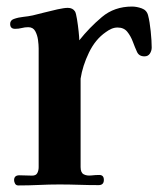

<svg xmlns="http://www.w3.org/2000/svg" viewBox="-20 -564 484 586"><path d="M443 -419Q443 -439 440 -468.5Q437 -498 432 -517Q428 -533 412.5 -538.5Q397 -544 383 -544Q329 -544 291 -512Q253 -480 222 -441Q222 -449 220 -468Q218 -487 215 -505.5Q212 -524 209 -529Q202 -540 187 -540Q176 -540 155.5 -535.5Q135 -531 114 -525.5Q93 -520 80 -517Q66 -514 51 -512.5Q36 -511 22 -506Q11 -502 11 -491Q11 -476 26 -476Q37 -476 46.5 -478.5Q56 -481 66 -481Q81 -481 87.5 -469Q94 -457 96 -442Q98 -427 98 -416Q98 -397 98 -378Q98 -359 98 -340Q98 -269 98 -197Q98 -125 98 -54Q98 -44 94 -36Q90 -28 78 -28Q68 -28 58.5 -28.5Q49 -29 39 -29Q23 -29 23 -14Q23 -9 26 -3.5Q29 2 36 2Q68 2 99 0.5Q130 -1 161 -1Q191 -1 221 0Q251 1 281 1Q297 1 297 -15Q297 -30 283 -30Q272 -30 258.5 -28.5Q245 -27 235.5 -32Q226 -37 226 -54V-177Q226 -214 226 -251Q226 -288 226 -325V-324Q232 -363 251.5 -403.5Q271 -444 303 -466Q311 -472 320 -476Q329 -480 339 -480Q358 -480 368.5 -467Q379 -454 385.5 -436.5Q392 -419 398 -406Q404 -392 421 -392Q432 -392 437.5 -400.5Q443 -409 443 -419Z"/></svg>

Font: UoqMunThenKhung
Style: Regular
Weight: 400
Designer: Font-Kai, 金井和夫, 宇文滿月
Foundry: Kazuo Kanai, Moonlit Owen
Version: Version 1.197